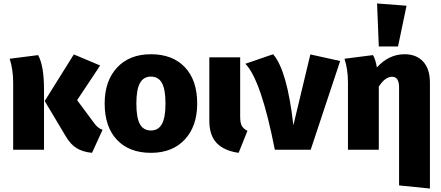

<svg xmlns="http://www.w3.org/2000/svg" viewBox="-20 -864 2545 1108"><path d="M558 -486 425 -286 526 -150Q546 -123 572 -115L511 18Q459 13 423 -8.5Q387 -30 358 -80L238 -281L406 -550ZM200 -546Q234 -484 234 -347V0H56V-389Q56 -461 36 -525Z M851 -551Q976 -551 1047 -476Q1118 -401 1118 -266Q1118 -136 1046.5 -59Q975 18 851 18Q726 18 655 -57Q584 -132 584 -267Q584 -397 655.5 -474Q727 -551 851 -551ZM767 -267Q767 -184 787.5 -147.5Q808 -111 851 -111Q894 -111 914.5 -148.5Q935 -186 935 -266Q935 -348 914.5 -385Q894 -422 851 -422Q808 -422 787.5 -384.5Q767 -347 767 -267Z M1366 -533V-190Q1366 -156 1375 -138.5Q1384 -121 1408 -109L1357 18Q1273 6 1230.5 -38.5Q1188 -83 1188 -167V-533Z M1556 -551Q1637 -459 1673 -141L1771 -550L1943 -512L1773 0H1566Q1487 -403 1396 -496Z M2277 -596H2166L2156 -844L2326 -831ZM2315 -551Q2383 -551 2422 -508.5Q2461 -466 2461 -388V224L2283 206V-359Q2283 -421 2243 -421Q2202 -421 2166 -364V0H1988V-389Q1988 -463 1968 -525L2132 -546Q2146 -526 2155 -475Q2224 -551 2315 -551Z"/></svg>

Font: FiraGO ExtraBold
Style: Regular
Weight: 800
Designer: bBox Type
Foundry: bBox Type GmbH
Version: Version 1.001;PS 001.001;hotconv 1.0.88;makeotf.lib2.5.64775